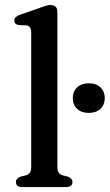

<svg xmlns="http://www.w3.org/2000/svg" viewBox="-20 -758 444 778"><path d="M212.5 -709.5V-81.5Q212.5 -66 218 -58.2Q223.5 -50.5 234 -47.5L254 -42.5Q273.5 -35.5 273.5 -20.5Q273.5 0 247.5 0H70.5Q44.5 0 44.5 -20.5Q44.5 -35 64 -42.5L85 -47.5Q95.5 -51 101 -58.5Q106.5 -66 106.5 -81.5V-627.5Q106.5 -651.5 88 -655L55.5 -656.5Q38 -660 38 -675Q38 -690 60.5 -698L139.5 -725.5Q155 -731.5 165.8 -734.5Q176.5 -737.5 185 -737.5Q212.5 -737.5 212.5 -709.5ZM340 -300.5Q310 -300.5 292.5 -317Q275 -333.5 275 -360.5Q275 -387 292.5 -403.8Q310 -420.5 340 -420.5Q370 -420.5 387.2 -403.8Q404.5 -387 404.5 -360.5Q404.5 -334 387.2 -317.2Q370 -300.5 340 -300.5Z"/></svg>

Font: Fraunces 9pt S050
Style: Regular
Weight: 400
Version: Version 1.000; ttfautohint (v1.8.3)